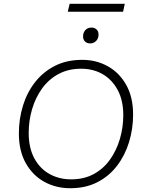

<svg xmlns="http://www.w3.org/2000/svg" viewBox="-20 -987 768 1017"><path d="M352 10Q277 10 215.5 -23.5Q154 -57 117 -122Q80 -187 80 -280Q80 -357 101.5 -427Q123 -497 165.5 -551.5Q208 -606 270.5 -638Q333 -670 416 -670Q490 -670 551 -636Q612 -602 648.5 -537.5Q685 -473 685 -380Q685 -304 663.5 -234Q642 -164 600 -109Q558 -54 496 -22Q434 10 352 10ZM357 -37Q425 -37 476.5 -65Q528 -93 562.5 -141.5Q597 -190 615 -251Q633 -312 633 -377Q633 -455 603.5 -510Q574 -565 524 -594Q474 -623 410 -623Q342 -623 290 -595Q238 -567 203 -518.5Q168 -470 150 -409Q132 -348 132 -283Q132 -204 161.5 -149Q191 -94 242 -65.5Q293 -37 357 -37ZM458 -757Q441 -757 430.5 -767Q420 -777 420 -794Q420 -815 432.5 -828Q445 -841 464 -841Q481 -841 491.5 -831Q502 -821 502 -804Q502 -783 489 -770Q476 -757 458 -757ZM641 -967 632 -925H339L349 -967Z"/></svg>

Font: Work Sans Light
Style: Italic
Weight: 300
Italic angle: -13°
Designer: Wei Huang
Foundry: Wei Huang
Version: Version 2.010; ttfautohint (v1.8.3)